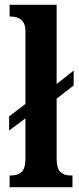

<svg xmlns="http://www.w3.org/2000/svg" viewBox="-20 -780 330 800"><path d="M20 0V-49H28Q54 -49 70 -63.5Q86 -78 86 -122V-287L18 -236V-295L86 -347V-648Q86 -676 76 -689Q66 -702 52.5 -706.5Q39 -711 28 -711H20V-760H216V-430L287 -486V-424L216 -369V-122Q216 -78 231.5 -63.5Q247 -49 272 -49H282V0Z"/></svg>

Font: Noto Serif Armenian ExtraCondensed
Style: Bold
Weight: 700
Width: 2
Designer: Monotype Design Team
Foundry: Monotype Imaging Inc.
Version: Version 2.008; ttfautohint (v1.8.4.7-5d5b)